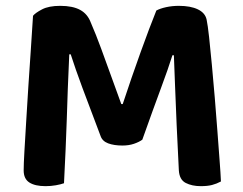

<svg xmlns="http://www.w3.org/2000/svg" viewBox="-20 -630 831 657"><path d="M467 -152Q456 -144 438.5 -138Q421 -132 399 -132Q370 -132 350 -139.5Q330 -147 324 -165Q287 -262 262 -329.5Q237 -397 222 -444H217Q214 -380 212 -326Q210 -272 208.5 -221.5Q207 -171 204.5 -118Q202 -65 199 -3Q188 1 171 4Q154 7 136 7Q100 7 80.5 -5.5Q61 -18 61 -47Q61 -68 63.5 -111.5Q66 -155 69.5 -212.5Q73 -270 77 -334Q81 -398 85.5 -460.5Q90 -523 93 -576Q101 -586 124 -598Q147 -610 186 -610Q229 -610 254.5 -596Q280 -582 291 -552Q308 -513 326 -464Q344 -415 362 -365Q380 -315 395 -274H400Q430 -365 461 -451Q492 -537 515 -594Q528 -601 548.5 -605.5Q569 -610 592 -610Q632 -610 657 -598Q682 -586 687 -563Q691 -544 695.5 -503Q700 -462 705 -408Q710 -354 715 -295Q720 -236 724 -180.5Q728 -125 731.5 -80Q735 -35 736 -9Q721 -1 705.5 3Q690 7 667 7Q637 7 615.5 -4Q594 -15 592 -47Q588 -128 584.5 -201.5Q581 -275 579 -336.5Q577 -398 575 -441H570Q556 -396 530.5 -327.5Q505 -259 467 -152Z"/></svg>

Font: BalooTamma2Bold
Style: Bold
Weight: 700
Designer: Divya Kowshik, Shuchita Grover and Ek Type
Foundry: Ek Type
Version: Version 1.700